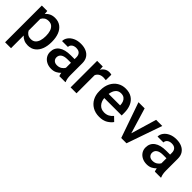

<svg xmlns="http://www.w3.org/2000/svg" viewBox="149 -1519 2703 2703"><g transform="rotate(45 1501.0 -167.5)"><path d="M522.9 -269V-258.8Q522.9 -182.1 499.3 -121.3Q475.6 -60.5 429.7 -25.4Q383.8 9.8 317.9 9.8Q272.9 9.8 238.3 -5.6Q203.6 -21 178.7 -49.3V203.1H61V-528.3H169.4L174.3 -473.1Q199.7 -504.4 235.1 -521.2Q270.5 -538.1 316.9 -538.1Q383.8 -538.1 429.7 -504.4Q475.6 -470.7 499.3 -410.2Q522.9 -349.6 522.9 -269ZM405.3 -258.8V-269Q405.3 -317.4 393.1 -356.9Q380.9 -396.5 354.2 -419.9Q327.6 -443.4 285.2 -443.4Q245.1 -443.4 219.2 -426.3Q193.4 -409.2 178.7 -380.4V-147.5Q193.4 -119.1 219.2 -101.6Q245.1 -84 286.1 -84Q328.6 -84 354.7 -107.9Q380.9 -131.8 393.1 -171.6Q405.3 -211.4 405.3 -258.8Z M938 0Q929.2 -19.5 924.3 -52.2Q901.4 -26.9 866.2 -8.5Q831.1 9.8 782.7 9.8Q731 9.8 690.4 -10.7Q649.9 -31.2 627 -66.9Q604 -102.5 604 -147.5Q604 -231.4 666.7 -276.4Q729.5 -321.3 845.2 -321.3H920.4V-357.9Q920.4 -399.9 897.5 -424.8Q874.5 -449.7 827.1 -449.7Q784.2 -449.7 758.5 -428.7Q732.9 -407.7 732.9 -376H615.7Q615.7 -418 642.6 -455.1Q669.4 -492.2 718.3 -515.1Q767.1 -538.1 833.5 -538.1Q893.1 -538.1 939.2 -518.1Q985.4 -498 1012 -457.8Q1038.6 -417.5 1038.6 -356.9V-122.1Q1038.6 -50.3 1058.6 -7.8V0ZM805.7 -83.5Q847.7 -83.5 877.7 -103.5Q907.7 -123.5 920.4 -148.4V-248.5H854Q788.1 -248.5 754.9 -224.6Q721.7 -200.7 721.7 -158.7Q721.7 -126.5 743.7 -105Q765.6 -83.5 805.7 -83.5Z M1441.4 -531.7 1440.4 -422.4Q1417 -426.3 1392.6 -426.3Q1348.6 -426.3 1320.8 -408.7Q1293 -391.1 1279.8 -360.4V0H1162.1V-528.3H1274.4L1277.8 -465.8Q1297.4 -499.5 1327.9 -518.8Q1358.4 -538.1 1399.4 -538.1Q1410.2 -538.1 1422.6 -536.1Q1435.1 -534.2 1441.4 -531.7Z M1738.8 9.8Q1660.6 9.8 1603.5 -23.9Q1546.4 -57.6 1515.6 -115.5Q1484.9 -173.3 1484.9 -246.1V-265.6Q1484.9 -348.6 1516.1 -409.9Q1547.4 -471.2 1601.8 -504.6Q1656.2 -538.1 1724.6 -538.1Q1800.3 -538.1 1850.3 -505.1Q1900.4 -472.2 1925.3 -413.8Q1950.2 -355.5 1950.2 -279.3V-229H1603.5Q1608.4 -166 1645.5 -124.8Q1682.6 -83.5 1745.6 -83.5Q1788.1 -83.5 1821.3 -100.6Q1854.5 -117.7 1878.9 -148.9L1940.9 -88.9Q1915.5 -51.3 1865.7 -20.8Q1815.9 9.8 1738.8 9.8ZM1724.1 -444.3Q1674.3 -444.3 1644.3 -409.4Q1614.3 -374.5 1606 -313.5H1834V-322.8Q1833 -354.5 1821.8 -382.3Q1810.5 -410.2 1786.9 -427.2Q1763.2 -444.3 1724.1 -444.3Z M2107.9 -528.3 2223.1 -147 2336.4 -528.3H2458.5L2274.9 0H2169.9L1985.4 -528.3Z M2839.4 0Q2830.6 -19.5 2825.7 -52.2Q2802.7 -26.9 2767.6 -8.5Q2732.4 9.8 2684.1 9.8Q2632.3 9.8 2591.8 -10.7Q2551.3 -31.2 2528.3 -66.9Q2505.4 -102.5 2505.4 -147.5Q2505.4 -231.4 2568.1 -276.4Q2630.9 -321.3 2746.6 -321.3H2821.8V-357.9Q2821.8 -399.9 2798.8 -424.8Q2775.9 -449.7 2728.5 -449.7Q2685.5 -449.7 2659.9 -428.7Q2634.3 -407.7 2634.3 -376H2517.1Q2517.1 -418 2543.9 -455.1Q2570.8 -492.2 2619.6 -515.1Q2668.5 -538.1 2734.9 -538.1Q2794.4 -538.1 2840.6 -518.1Q2886.7 -498 2913.3 -457.8Q2939.9 -417.5 2939.9 -356.9V-122.1Q2939.9 -50.3 2960 -7.8V0ZM2707 -83.5Q2749 -83.5 2779.1 -103.5Q2809.1 -123.5 2821.8 -148.4V-248.5H2755.4Q2689.5 -248.5 2656.2 -224.6Q2623 -200.7 2623 -158.7Q2623 -126.5 2645 -105Q2667 -83.5 2707 -83.5Z"/></g></svg>

Font: Vazirmatn UI FD Medium
Style: Regular
Weight: 500
Designer: Saber Rastikerdar
Foundry: Saber Rastikerdar
Version: Version 33.003